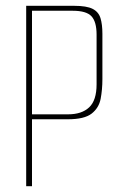

<svg xmlns="http://www.w3.org/2000/svg" viewBox="-20 -640 407 660"><path d="M70 -620H235Q278 -620 298.5 -609.5Q319 -599 325.5 -577.5Q332 -556 332 -524V-368Q332 -332 326 -300.5Q320 -269 295 -249.5Q270 -230 213 -230H90V0H70ZM214 -247Q261 -247 286.5 -271Q312 -295 312 -350V-521Q312 -565 294.5 -584Q277 -603 230 -603H90V-247Z"/></svg>

Font: Smooch Sans Thin
Style: Regular
Weight: 100
Designer: Robert E. Leuschke
Foundry: Robert E. Leuschke
Version: Version 1.010